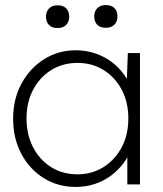

<svg xmlns="http://www.w3.org/2000/svg" viewBox="-20 -730 647 760"><path d="M32 -260Q32 -339 65.5 -400Q99 -461 155 -496Q211 -531 280 -531Q320 -531 356 -519Q392 -507 421 -485.5Q450 -464 471 -435Q492 -406 501 -372L481 -385L486 -520H534V0H484V-130L501 -149Q492 -116 471 -87Q450 -58 421 -36Q392 -14 356 -2Q320 10 280 10Q209 10 153 -25Q97 -60 64.5 -121Q32 -182 32 -260ZM488 -261Q488 -325 462 -374.5Q436 -424 390.5 -452.5Q345 -481 287 -481Q228 -481 182.5 -452.5Q137 -424 111 -374.5Q85 -325 85 -261Q85 -198 110.5 -148Q136 -98 181.5 -69Q227 -40 287 -40Q344 -40 389.5 -68.5Q435 -97 461.5 -146.5Q488 -196 488 -261ZM353 -665Q353 -685 365 -697.5Q377 -710 399 -710Q421 -710 433 -698Q445 -686 445 -665Q445 -645 433 -632.5Q421 -620 399 -620Q377 -620 365 -632Q353 -644 353 -665ZM162 -664Q162 -684 174 -696.5Q186 -709 208 -709Q230 -709 242 -697Q254 -685 254 -664Q254 -644 242 -631.5Q230 -619 208 -619Q186 -619 174 -631Q162 -643 162 -664Z"/></svg>

Font: Mach ExtraLight
Style: Regular
Weight: 250
Version: Version 1.002